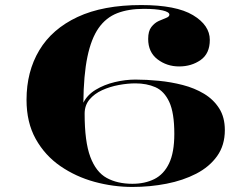

<svg xmlns="http://www.w3.org/2000/svg" viewBox="-20 -730 970 760"><path d="M85 -335Q85 -446.5 135.5 -531Q186 -615.5 287 -662.8Q388 -710 539 -710Q677.5 -710 744 -670Q810.5 -630 810.5 -572Q810.5 -518 774.2 -492.5Q738 -467 689 -467Q640.5 -467 603.5 -495.2Q566.5 -523.5 566.5 -576Q566.5 -607 579.2 -623.2Q592 -639.5 608.5 -647Q625 -654.5 637.8 -659.2Q650.5 -664 650.5 -672Q650.5 -682.5 623.5 -688.8Q596.5 -695 549 -695Q488.5 -695 444 -677.8Q399.5 -660.5 370.2 -618.8Q341 -577 326 -505Q311 -433 310 -323.5Q325.5 -354.5 359 -374.8Q392.5 -395 434.2 -405Q476 -415 516 -415Q560 -415 608.5 -410.2Q657 -405.5 703.5 -393.5Q750 -381.5 787.5 -359Q825 -336.5 847.5 -301.2Q870 -266 870 -215Q870 -155 839.5 -112.2Q809 -69.5 756.8 -42.5Q704.5 -15.5 639.2 -2.8Q574 10 504 10Q428.5 10 354.2 -10.2Q280 -30.5 219 -72.5Q158 -114.5 121.5 -179.8Q85 -245 85 -335ZM670 -200Q670 -283.5 650 -326.5Q630 -369.5 595.2 -384.8Q560.5 -400 516 -400Q485 -400 450 -393.5Q415 -387 384.2 -373Q353.5 -359 334.2 -336Q315 -313 315 -280Q315 -169 337.5 -109Q360 -49 402.2 -25.8Q444.5 -2.5 504 -2.5Q553.5 -2.5 591 -21.2Q628.5 -40 649.2 -83.2Q670 -126.5 670 -200Z"/></svg>

Font: Engraving CC
Style: Bold
Weight: 700
Designer: indestructible type*
Foundry: Cowboy Collective
Version: Version 1.000